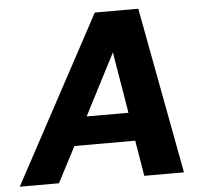

<svg xmlns="http://www.w3.org/2000/svg" viewBox="-92 -752 839 805"><g transform="rotate(-5 327.5 -350.0)"><path d="M-41 0 336 -700H519L650 0H483L458 -150H202L124 0ZM264 -269H440L397 -527Z"/></g></svg>

Font: Rethink Sans ExtraBold
Style: Italic
Weight: 800
Italic angle: -10°
Designer: The Rethink Sans project authors (Hans Thiessen). DM Sans designed by Colophon Foundry.
Foundry: Rethink Communications LLC
Version: Version 1.001